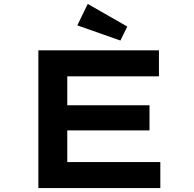

<svg xmlns="http://www.w3.org/2000/svg" viewBox="-20 -956 984 976"><path d="M175 0V-700H788V-568H322V-132H795V0ZM255 -293V-421H740V-293ZM592 -750 373 -827 426 -936 627 -821Z"/></svg>

Font: Lexend Zetta SemiBold
Style: Regular
Weight: 600
Designer: Bonnie Shaver-Troup, Thomas Jockin
Foundry: Lexend
Version: Version 1.007